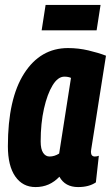

<svg xmlns="http://www.w3.org/2000/svg" viewBox="-20 -749 450 779"><path d="M297 10Q244 10 221 -32Q201 -11 177 -0.5Q153 10 124 10Q72 10 42 -33Q12 -76 12 -156Q12 -348 78 -451Q144 -554 256 -554Q298 -554 338.5 -544.5Q379 -535 410 -523Q393 -416 382 -346Q371 -276 364.5 -234Q358 -192 354.5 -171Q351 -150 350 -142.5Q349 -135 349 -133Q349 -114 365 -114Q373 -114 381 -117L369 -9Q341 10 297 10ZM220 -126 268 -433Q257 -438 241 -438Q215 -438 193.5 -403Q172 -368 158.5 -308.5Q145 -249 145 -175Q145 -144 155 -129Q165 -114 181 -114Q201 -114 220 -126ZM149 -626 165 -729H388L372 -626Z"/></svg>

Font: Georama Condensed
Style: Bold Italic
Weight: 700
Width: 3
Italic angle: -9°
Designer: Jean-Baptiste Levee
Foundry: Production Type
Version: Version 1.000